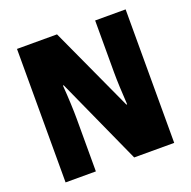

<svg xmlns="http://www.w3.org/2000/svg" viewBox="-126 -839 962 965"><g transform="rotate(-20 354.5 -357.0)"><path d="M645 0H431L222 -462H218Q222 -410 224 -362Q226 -314 226 -281V0H64V-714H278L485 -263H489Q486 -311 484 -356.5Q482 -402 482 -436V-714H645Z"/></g></svg>

Font: Noto Sans Gurmukhi UI Condensed Black
Style: Regular
Weight: 900
Width: 3
Designer: Jelle Bosma - Monotype Design Team
Foundry: Monotype Imaging Inc.
Version: Version 2.004; ttfautohint (v1.8.4.7-5d5b)